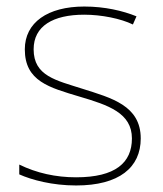

<svg xmlns="http://www.w3.org/2000/svg" viewBox="-20 -558 498 588"><path d="M411 -134C411 -235 321 -258 233 -286C152 -312 83 -325 83 -407C83 -478 142 -513 238 -513C291 -513 350 -501 387 -483L398 -508C356 -525 301 -538 238 -538C126 -538 56 -489 56 -407C56 -309 131 -290 224 -262C312 -236 384 -212 384 -134C384 -60 334 -15 213 -15C151 -15 92 -28 39 -54V-24C77 -7 140 10 213 10C345 10 411 -45 411 -134Z"/></svg>

Font: Noto Sans Gujarati UI Thin
Style: Regular
Weight: 100
Designer: Jelle Bosma - Monotype Design Team, Universal Thirst
Foundry: Monotype Imaging Inc.
Version: Version 2.106